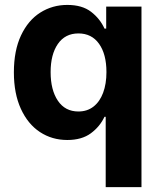

<svg xmlns="http://www.w3.org/2000/svg" viewBox="-20 -557 648 776"><path d="M407.2 -85H402.3Q383.8 -45.4 347.2 -18.3Q310.5 8.8 252 8.8Q190.4 8.8 141.6 -23.2Q92.8 -55.2 64.5 -116.9Q36.1 -178.7 36.1 -264.6Q36.1 -352.5 64.9 -413.8Q93.8 -475.1 142.8 -506.1Q191.9 -537.1 252 -537.1Q312 -537.1 348.1 -509.3Q384.3 -481.4 402.3 -441.4H409.2V-530.3H551.8V199.2H407.2ZM410.2 -265.6Q410.2 -337.9 380.4 -379.9Q350.6 -421.9 296.9 -421.9Q243.2 -421.9 213.9 -379.4Q184.6 -336.9 184.6 -265.6Q184.6 -193.4 213.9 -149.9Q243.2 -106.4 296.9 -106.4Q332.5 -106.4 357.9 -126.2Q383.3 -146 396.7 -181.9Q410.2 -217.8 410.2 -265.6Z"/></svg>

Font: Pretendard GOV
Style: Bold
Weight: 700
Designer: Base glyphs from Inter by Rasmus Andersson; Hangeul glyphs from Noto Sans CJK(Source Han Sans) by Jang Soo-young and Kan
Foundry: Kil Hyung-jin
Version: Version 1.309